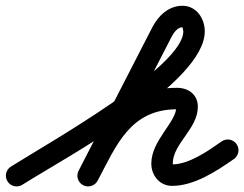

<svg xmlns="http://www.w3.org/2000/svg" viewBox="-56 -602 853 671"><path d="M-29.7 32C-18.7 49.5 4.4 54.8 22 43.7C184.2 -58.2 659.6 -312.1 659.6 -492.3C659.6 -537.5 630.5 -581.8 581.6 -581.8C533.6 -581.8 498 -547.8 476.8 -507.5C476.8 -507.5 476.8 -507.4 476.7 -507.3C476.7 -507.2 476.6 -507.1 476.6 -507.1C390.6 -339.8 304.6 -172.5 218.6 -5.1C209.2 13.3 216.4 35.9 234.9 45.4C253.3 54.8 275.9 47.6 285.4 29.1C285.4 29.1 285.4 29.1 285.4 29.1C371.4 -138.2 457.4 -305.5 543.4 -472.9C543.4 -472.9 543.3 -472.8 543.3 -472.7C543.2 -472.6 543.2 -472.5 543.2 -472.5C550.4 -486.2 563.7 -506.8 581.6 -506.8C582 -506.8 584.6 -495.6 584.6 -492.3C584.6 -367.4 116.4 -104.2 -18 -19.7C-35.5 -8.7 -40.8 14.4 -29.7 32ZM285.1 29.7C285.1 29.7 285.1 29.7 285.1 29.7C350.3 -92.6 398.1 -220.1 562.8 -220.1C572 -220.1 566.6 -218 562.2 -224.8C560.7 -227.1 560.4 -229.3 560.4 -228.9C560.4 -174.6 472.8 -111.8 472.8 -30.3C472.8 11.3 502.1 47.6 545.5 47.6C622.8 47.6 700.7 -3.7 761.5 -46.3C778.5 -58.2 782.6 -81.5 770.7 -98.5C758.8 -115.5 735.5 -119.6 718.5 -107.7C718.5 -107.7 718.5 -107.7 718.5 -107.7C672.4 -75.5 604.8 -27.4 545.5 -27.4C545 -27.4 546.9 -27.1 548.2 -26C549.9 -24.6 547.8 -28.4 547.8 -30.3C547.8 -100.1 635.4 -151.6 635.4 -228.9C635.4 -271.5 602.6 -295.1 562.8 -295.1C363.8 -295.1 298.8 -155.4 218.9 -5.7C209.2 12.6 216.1 35.3 234.3 45.1C252.6 54.8 275.3 47.9 285.1 29.7Z"/></svg>

Font: FRB American Cursive Extrabold
Style: Bold Italic
Weight: 800
Italic angle: -25°
Version: Version 2.0;Modular Font Editor K font №1